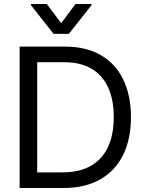

<svg xmlns="http://www.w3.org/2000/svg" viewBox="-20 -940 726 960"><path d="M127 0H297.9C368.8 0 429.5 -14.2 480 -42.5C530.4 -70.8 568.8 -111.5 595.2 -164.6C621.6 -217.6 634.8 -280.9 634.8 -354.5C634.8 -427.4 621.7 -490.4 595.7 -543.5C569.7 -596.5 532.1 -637 482.9 -665C433.8 -693 375 -707 306.6 -707H123V-628.9H300.8C355.5 -628.9 401.2 -618 438 -596.2C474.8 -574.4 502.4 -543 521 -502C539.6 -460.9 548.8 -411.8 548.8 -354.5C548.8 -296.5 539.4 -247.1 520.5 -206.1C501.6 -165 473.1 -133.5 435.1 -111.3C397 -89.2 349.3 -78.1 292 -78.1H127ZM166 0V-707H78.1V0ZM286.1 -824.2 213.9 -919.9H134.8V-914.1L248 -770.5H324.2L437.5 -914.1V-919.9H357.4Z"/></svg>

Font: Pretendard Variable
Style: Regular
Weight: 400
Designer: Base glyphs from Inter by Rasmus Andersson; Hangeul glyphs from Noto Sans CJK(Source Han Sans) by Jang Soo-young and Kan
Foundry: Kil Hyung-jin
Version: Version 1.309;Glyphs 3.2 (3225)